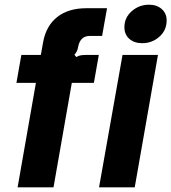

<svg xmlns="http://www.w3.org/2000/svg" viewBox="-20 -798 730 818"><path d="M55 0 133 -445H50L71 -564H154L164 -620Q177 -689 224.5 -726Q272 -763 348 -763H436L415 -645H363Q322 -645 313 -599Q310 -578 297 -565L305 -555Q315 -561 325 -562.5Q335 -564 349 -564H401L380 -445H286L208 0ZM554 0H402L502 -564H653ZM510 -682Q510 -723 541.5 -750.5Q573 -778 615 -778Q648 -778 669 -759.5Q690 -741 690 -711Q690 -669 659 -641.5Q628 -614 586 -614Q552 -614 531 -632.5Q510 -651 510 -682Z"/></svg>

Font: Open Sauce Sans ExBold Italic
Style: Regular
Weight: 800
Italic angle: -10°
Designer: Alfredo Marco Pradil
Foundry: Creative Sauce Fz LLC
Version: Version 1.477